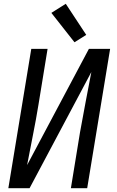

<svg xmlns="http://www.w3.org/2000/svg" viewBox="-20 -993 616 1013"><path d="M24 0H136L462 -613Q447 -533 431.5 -453.5Q416 -374 402 -294L354 0H440L561 -735H449L123 -122Q138 -202 154 -281.5Q170 -361 183 -441L231 -735H145ZM373 -770 435 -809 327 -973 251 -925Z"/></svg>

Font: Iosevka Sparkle Oblique
Style: Regular
Weight: 400
Italic angle: -9°
Designer: Belleve Invis
Foundry: Belleve Invis
Version: Version 4.5.0; ttfautohint (v1.8.3)